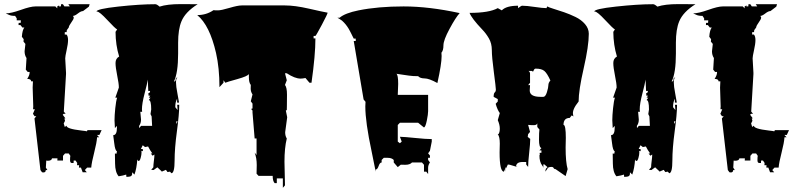

<svg xmlns="http://www.w3.org/2000/svg" viewBox="-20 -766 3842 930"><path d="M295.9 -483.4 299.8 -413.6V-407.2L289.1 -225.6L297.9 -214.8H288.6L283.7 -210.4L296.9 -192.4H292L294.9 -180.7L288.6 -168L293.9 -150.9L302.2 -157.2Q301.3 -142.1 374 -133.8Q399.4 -130.9 400.9 -129.9L403.8 -135.7H472.2L461.4 -112.3H450.2L460.4 -101.1H450.2Q448.7 -75.7 436.3 -27.3Q423.8 21 421.9 45.9H401.9L391.1 57.6L400.4 68.4H380.4L372.1 45.9H362.3L363.3 34.2H353L354 23.4L346.2 11.7H336.9L336.4 23.4H327.6Q319.3 23.4 319.3 9.5Q319.3 -4.4 320.8 -11.2L313 -22.5H294.9L285.2 -11.2V11.7H257.8L258.3 1H231.9Q230.5 12.7 210.4 12.7L204.1 11.7L202.1 45.9L209.5 57.6H201.7Q201.7 69.3 190.4 69.3L183.6 68.4L175.8 57.6L147 -192.4L155.8 -203.1H147.5L139.6 -214.8L148.9 -236.8H140.1L141.1 -250.5L138.2 -341.8Q138.2 -342.8 139.6 -372.1H130.9Q130.9 -383.8 111.8 -383.8Q123.5 -401.9 123.5 -414.6V-417.5H114.3L105 -428.7L108.4 -484.9Q99.1 -498.5 99.1 -517.6L103 -553.2L93.8 -564.5L94.7 -576.2L85.9 -587.9Q88.4 -621.6 98.1 -632.8H88.4L79.1 -644.5H69.8L70.3 -655.3H80.1L81.1 -667.5H61V-677.2L53.2 -689Q33.7 -689 23.4 -694.1Q13.2 -699.2 7.8 -701.2Q33.2 -701.2 80.6 -718Q127.9 -734.9 151.4 -734.9H248L257.3 -725.6V-734.9L266.6 -739.7L265.6 -734.9H274.9L275.9 -745.6H284.7L292 -734.9H318.4L311 -745.6H414.1L410.6 -733.9L382.3 -712.4Q372.1 -712.4 357.2 -700.7Q342.3 -689 333.5 -689L337.4 -681.2Q336.9 -672.4 325.4 -657.2Q314 -642.1 313 -632.8L303.7 -620.1L302.7 -610.4H293.9L293.5 -598.6H302.2Q309.6 -590.3 309.6 -572Q309.6 -553.7 302.7 -523.2Q295.9 -492.7 295.9 -483.4Z M842.8 -559.1V-506.8Q842.8 -412.6 822.3 -371.1Q831.5 -371.1 831.5 -382.3V-386.2L840.3 -393.6Q832.5 -385.7 832.5 -366.9Q832.5 -348.1 839.6 -312Q846.7 -275.9 847.2 -269H837.9V-288.1Q829.1 -270.5 829.1 -251.5V-246.6L840.3 -232.9L838.4 -258.3H848.1V-254.4Q848.1 -212.9 836.9 -130.1Q825.7 -47.4 825.7 12Q825.7 71.3 810.5 73.2L803.2 65.4L791.5 67.4L783.7 56.6L762.2 65.9L763.7 64.5L742.2 44.4L724.1 57.6L712.4 56.6L722.7 44.4Q722.7 34.2 725.3 13.7Q728 -6.8 728 -17.6L719.2 -11.7L710.4 -22.5H718.3Q706.1 -38.6 697.3 -56.6L682.6 -53.7L671.4 -62.5L662.6 -44.4H671.4L672.4 -33.7L665 -35.2L665.5 -26.9Q665.5 -16.6 661.4 -1.5Q657.2 13.7 652.1 13.7Q647 13.7 645 5.9Q642.1 49.8 631.3 79.6L620.1 68.4V75.2Q620.1 83 614.7 86.9Q607.9 90.8 592.3 90.8L591.3 79.6Q577.1 84.5 554.7 87.9Q537.6 67.9 537.4 25.9Q537.1 -16.1 536.6 -22.5L544.4 -21.5L546.4 -33.7Q537.6 -36.1 533.4 -72Q529.3 -107.9 528.3 -111.3Q546.4 -111.3 546.4 -147.5V-156.2L536.6 -145.5L534.7 -183.1Q534.7 -206.1 538.3 -241.7Q542 -277.3 547.4 -293H538.6L555.7 -341.8Q555.7 -361.3 547.6 -400.4Q539.6 -439.5 539.6 -460.9Q539.6 -482.4 557.1 -492.2Q540 -547.4 539.6 -611.8L547.4 -623.5Q538.6 -627.4 500.2 -668.7Q461.9 -710 450.2 -710H447.3Q447.3 -722.7 552.2 -734.1Q657.2 -745.6 732.4 -745.6Q739.7 -745.6 752.9 -733.9Q789.6 -746.1 855 -746.1L937.5 -745.6Q877.4 -708 858.9 -662.6Q842.8 -624 842.8 -559.1ZM667.5 -235.8 668.5 -224.6H659.7L663.1 -187Q663.1 -168.9 653.8 -156.2L654.3 -145.5L663.1 -156.2H716.8L714.4 -202.1L709 -213.4L712.4 -235.8Q712.4 -281.2 700.7 -281.2L709 -293H700.7L708 -302.7H699.7L698.7 -314.9Q707 -314.9 707 -325.7H698.2L695.8 -380.4Q693.4 -362.3 680.4 -313.2Q667.5 -264.2 667.5 -235.8ZM839.4 -177.2 835 -179.2Q834 -179.2 834 -173.3V-165.5Q834 -166.5 841.3 -178.2Q840.3 -177.2 839.4 -177.2ZM813.5 75.7 808.6 73.2ZM761.2 67.4Q761.2 65.9 762.2 65.9Z M1357.9 17.6 1360.4 131.8 1350.1 143.6V98.1H1320.8V121.1H1310.5Q1300.8 111.3 1300.8 85.9H1232.4L1222.7 75.2L1223.6 33.2Q1223.6 -1 1213.4 -26.9L1222.7 -15.1V-95.2H1213.4L1203.1 -220.7V-230.5L1196.3 -238.3L1203.1 -240.7V-264.2L1194.8 -275.4L1203.1 -308.6Q1194.3 -321.3 1194.3 -336.9Q1194.3 -352.5 1194.8 -354.5Q1185.5 -366.2 1185.5 -391.1V-407.7Q1180.7 -397 1129.4 -382.8Q1078.1 -368.7 1071.3 -365.2L1062.5 -377.4V-365.2L1043 -343.8Q1043 -436.5 1026.4 -509.3Q995.6 -643.6 935.5 -692.9Q979.5 -692.9 1014.2 -716.8Q1019.5 -715.8 1035.4 -715.8Q1051.3 -715.8 1091.6 -727.8Q1131.8 -739.7 1150.9 -739.7H1360.4Q1408.2 -739.7 1476.3 -724.1Q1544.4 -708.5 1566.9 -704.6Q1566.9 -698.7 1539.3 -646.7Q1511.7 -594.7 1507.8 -591.8H1499V-580.1H1507.8Q1507.8 -498.5 1488.8 -365.2H1479L1459.5 -388.2Q1446.3 -385.3 1436 -385.3Q1408.2 -385.3 1369.1 -411.1H1360.4L1369.1 -377.4L1360.4 -354.5Q1370.1 -342.8 1370.1 -307.1Q1370.1 -271.5 1369.6 -252.4Q1369.1 -233.4 1369.1 -230.5Q1368.7 -230.5 1366.7 -232.9Q1364.7 -232.9 1364.7 -229.5L1371.1 -198.2L1361.3 -125.5Q1361.3 -107.4 1369.1 -95.2Q1357.9 -49.8 1357.9 17.6Z M1942.9 32.2 1921.4 31.7 1906.7 43.5 1887.2 21V8.8Q1877.4 -1.5 1858.4 -1.5H1838.9L1828.6 8.8V21Q1819.8 21 1814 38.1Q1808.1 55.2 1799.8 55.2V65.4Q1794.9 39.1 1780.3 -31.2Q1749.5 -174.8 1749.5 -250.5Q1749.5 -265.6 1750.5 -272.9L1741.2 -284.2L1693.4 -567.4H1703.1V-579.1H1693.4Q1691.9 -581.5 1687.3 -591.1Q1682.6 -600.6 1681.2 -603.5Q1679.7 -606.4 1675.3 -615Q1670.9 -623.5 1668.7 -627Q1666.5 -630.4 1661.9 -637.5Q1657.2 -644.5 1654.1 -647.9Q1650.9 -651.4 1646 -657Q1641.1 -662.6 1636.7 -666Q1622.1 -676.3 1614.3 -680.2H1625Q1651.4 -702.6 1716.8 -715.8Q1811.5 -734.9 1934.8 -734.9Q2058.1 -734.9 2206.5 -702.6Q2187 -681.2 2157.5 -626.2Q2127.9 -571.3 2127.9 -546.4Q2127.9 -521.5 2118.2 -510.7L2119.1 -494.6Q2119.1 -455.6 2098.6 -363.8Q2058.1 -386.2 2036.6 -386.2Q2015.1 -386.2 2005.4 -397Q1979.5 -397 1961.2 -399.7Q1942.9 -402.3 1926 -404.8Q1909.2 -407.2 1899.9 -408.7Q1908.7 -403.8 1908.7 -359.4L1906.7 -306.6H2053.7V-227.5Q2053.7 -212.9 2047.4 -181.9Q2041 -150.9 2033.7 -148.4L2005.4 -171.4H1917L1906.7 -160.6V-80.1L1917 -72.3L1925.8 -80.1L1917 -103.5Q1939.9 -103 1991.5 -97.7Q2043 -92.3 2071.3 -92.3V-80.1L2062.5 -35.6L2053.7 -23.4L2062.5 -12.7V-1.5H2053.7V8.8L2062.5 21Q2053.7 33.2 2053.7 46.9V77.1L2044.9 65.4H2033.7V32.2L2023.9 21H1975.6Q1965.8 32.2 1942.9 32.2Z M2594.7 -16.6 2593.8 -22.5Q2593.8 -24.9 2594.7 -25.9H2602.5V-37.6H2592.8L2602.5 -48.8Q2590.8 -52.2 2590.8 -89.1Q2590.8 -126 2592.8 -138.7L2582.5 -150.9V-168.9Q2580.1 -159.7 2565.7 -159.7Q2551.3 -159.7 2538.1 -161.1L2547.4 -127L2538.1 -116.2L2536.1 -103L2547.4 -93.8H2548.3Q2548.3 -71.3 2543.2 -25.6Q2538.1 20 2538.1 42.5L2528.8 30.8V18.6H2511.7Q2480.5 18.6 2479.5 41Q2473.6 40 2460.4 35.4Q2447.3 30.8 2439.9 30.8L2430.7 50.3V42.5L2420.9 65.4Q2399.9 65.4 2399.9 -27.8L2400.9 -70.3Q2400.9 -104 2391.1 -116.2H2394.5Q2400.9 -125 2400.9 -143.3Q2400.9 -161.6 2391.1 -184.1L2400.9 -218.3Q2389.6 -232.9 2380.9 -263.2L2391.1 -274.4V-286.1L2371.1 -296.9Q2371.1 -314 2376.5 -318.4Q2381.8 -322.8 2381.8 -332.5Q2381.8 -342.3 2372.1 -416.5Q2362.3 -490.7 2362.3 -523.2Q2362.3 -555.7 2348.1 -580.1Q2334 -604.5 2315.9 -623Q2264.6 -676.8 2254.4 -703.6Q2349.6 -703.6 2391.1 -726.6L2410.6 -715.8Q2432.1 -738.3 2489.3 -738.3V-726.6Q2504.9 -738.3 2508.8 -738.3Q2530.8 -738.3 2569.8 -732.4Q2608.9 -726.6 2627 -726.6L2630.9 -734.9Q2636.2 -731 2660.4 -723.6Q2684.6 -716.3 2712.2 -706.8Q2739.7 -697.3 2767.6 -683.8Q2795.4 -670.4 2813.7 -649.2Q2832 -627.9 2832 -602.5Q2832 -543.5 2807.4 -435.8Q2782.7 -328.1 2782.7 -274.4Q2750 -233.9 2755.9 -210.4Q2755.9 -205.6 2758.3 -202.1L2749 -207L2739.7 -194.8Q2709.5 -194.8 2709.5 -161.1Q2720.7 -161.1 2720.7 -98.1L2719.7 -51.8Q2719.7 20 2729.5 53.2L2719.7 86.9L2670.9 53.2Q2664.1 53.2 2661.6 47.9Q2659.2 42.5 2651.4 42.5Q2643.6 42.5 2639.2 44.2Q2634.8 45.9 2633.3 48.1Q2631.8 50.3 2628.4 55.7Q2625 61 2621.6 65.4Q2621.6 48.8 2632.3 44.4Q2632.3 43 2615.2 29.3L2611.8 30.8V47.4Q2611.3 41.5 2606.4 35.6Q2592.8 19 2592.8 -14.2Q2594.7 -14.2 2594.7 -16.6ZM2547.4 -353.5 2545.9 -327.6Q2545.9 -296.9 2598.6 -296.9H2611.8Q2622.1 -296.9 2629.2 -319.6Q2636.2 -342.3 2636.2 -353.8Q2636.2 -365.2 2646 -376Q2630.4 -410.6 2616.9 -422.1Q2603.5 -433.6 2574.7 -433.6Q2568.8 -433.6 2565.7 -426.3Q2562.5 -418.9 2561.5 -418.9L2556.6 -422.4H2539.6Q2542.5 -421.9 2544.9 -417.7Q2547.4 -413.6 2547.4 -409.7V-365.2L2538.1 -353.5ZM2430.7 65.4Q2429.7 62 2429.7 56.9Q2429.7 51.8 2430.7 50.3ZM2479.5 41 2486.3 42.5H2479.5Z M3253.9 -559.1V-506.8Q3253.9 -412.6 3233.4 -371.1Q3242.7 -371.1 3242.7 -382.3V-386.2L3251.5 -393.6Q3243.7 -385.7 3243.7 -366.9Q3243.7 -348.1 3250.7 -312Q3257.8 -275.9 3258.3 -269H3249V-288.1Q3240.2 -270.5 3240.2 -251.5V-246.6L3251.5 -232.9L3249.5 -258.3H3259.3V-254.4Q3259.3 -212.9 3248 -130.1Q3236.8 -47.4 3236.8 12Q3236.8 71.3 3221.7 73.2L3214.4 65.4L3202.6 67.4L3194.8 56.6L3173.3 65.9L3174.8 64.5L3153.3 44.4L3135.3 57.6L3123.5 56.6L3133.8 44.4Q3133.8 34.2 3136.5 13.7Q3139.2 -6.8 3139.2 -17.6L3130.4 -11.7L3121.6 -22.5H3129.4Q3117.2 -38.6 3108.4 -56.6L3093.8 -53.7L3082.5 -62.5L3073.7 -44.4H3082.5L3083.5 -33.7L3076.2 -35.2L3076.7 -26.9Q3076.7 -16.6 3072.5 -1.5Q3068.4 13.7 3063.2 13.7Q3058.1 13.7 3056.2 5.9Q3053.2 49.8 3042.5 79.6L3031.2 68.4V75.2Q3031.2 83 3025.9 86.9Q3019 90.8 3003.4 90.8L3002.4 79.6Q2988.3 84.5 2965.8 87.9Q2948.7 67.9 2948.5 25.9Q2948.2 -16.1 2947.8 -22.5L2955.6 -21.5L2957.5 -33.7Q2948.7 -36.1 2944.6 -72Q2940.4 -107.9 2939.5 -111.3Q2957.5 -111.3 2957.5 -147.5V-156.2L2947.8 -145.5L2945.8 -183.1Q2945.8 -206.1 2949.5 -241.7Q2953.1 -277.3 2958.5 -293H2949.7L2966.8 -341.8Q2966.8 -361.3 2958.7 -400.4Q2950.7 -439.5 2950.7 -460.9Q2950.7 -482.4 2968.3 -492.2Q2951.2 -547.4 2950.7 -611.8L2958.5 -623.5Q2949.7 -627.4 2911.4 -668.7Q2873 -710 2861.3 -710H2858.4Q2858.4 -722.7 2963.4 -734.1Q3068.4 -745.6 3143.6 -745.6Q3150.9 -745.6 3164.1 -733.9Q3200.7 -746.1 3266.1 -746.1L3348.6 -745.6Q3288.6 -708 3270 -662.6Q3253.9 -624 3253.9 -559.1ZM3078.6 -235.8 3079.6 -224.6H3070.8L3074.2 -187Q3074.2 -168.9 3064.9 -156.2L3065.4 -145.5L3074.2 -156.2H3127.9L3125.5 -202.1L3120.1 -213.4L3123.5 -235.8Q3123.5 -281.2 3111.8 -281.2L3120.1 -293H3111.8L3119.1 -302.7H3110.8L3109.9 -314.9Q3118.2 -314.9 3118.2 -325.7H3109.4L3106.9 -380.4Q3104.5 -362.3 3091.6 -313.2Q3078.6 -264.2 3078.6 -235.8ZM3250.5 -177.2 3246.1 -179.2Q3245.1 -179.2 3245.1 -173.3V-165.5Q3245.1 -166.5 3252.4 -178.2Q3251.5 -177.2 3250.5 -177.2ZM3224.6 75.7 3219.7 73.2ZM3172.4 67.4Q3172.4 65.9 3173.3 65.9Z M3625.5 -483.4 3629.4 -413.6V-407.2L3618.7 -225.6L3627.4 -214.8H3618.2L3613.3 -210.4L3626.5 -192.4H3621.6L3624.5 -180.7L3618.2 -168L3623.5 -150.9L3631.8 -157.2Q3630.9 -142.1 3703.6 -133.8Q3729 -130.9 3730.5 -129.9L3733.4 -135.7H3801.8L3791 -112.3H3779.8L3790 -101.1H3779.8Q3778.3 -75.7 3765.9 -27.3Q3753.4 21 3751.5 45.9H3731.4L3720.7 57.6L3730 68.4H3710L3701.7 45.9H3691.9L3692.9 34.2H3682.6L3683.6 23.4L3675.8 11.7H3666.5L3666 23.4H3657.2Q3648.9 23.4 3648.9 9.5Q3648.9 -4.4 3650.4 -11.2L3642.6 -22.5H3624.5L3614.7 -11.2V11.7H3587.4L3587.9 1H3561.5Q3560.1 12.7 3540 12.7L3533.7 11.7L3531.7 45.9L3539.1 57.6H3531.2Q3531.2 69.3 3520 69.3L3513.2 68.4L3505.4 57.6L3476.6 -192.4L3485.4 -203.1H3477.1L3469.2 -214.8L3478.5 -236.8H3469.7L3470.7 -250.5L3467.8 -341.8Q3467.8 -342.8 3469.2 -372.1H3460.4Q3460.4 -383.8 3441.4 -383.8Q3453.1 -401.9 3453.1 -414.6V-417.5H3443.8L3434.6 -428.7L3438 -484.9Q3428.7 -498.5 3428.7 -517.6L3432.6 -553.2L3423.3 -564.5L3424.3 -576.2L3415.5 -587.9Q3418 -621.6 3427.7 -632.8H3418L3408.7 -644.5H3399.4L3399.9 -655.3H3409.7L3410.6 -667.5H3390.6V-677.2L3382.8 -689Q3363.3 -689 3353 -694.1Q3342.8 -699.2 3337.4 -701.2Q3362.8 -701.2 3410.2 -718Q3457.5 -734.9 3481 -734.9H3577.6L3586.9 -725.6V-734.9L3596.2 -739.7L3595.2 -734.9H3604.5L3605.5 -745.6H3614.3L3621.6 -734.9H3647.9L3640.6 -745.6H3743.7L3740.2 -733.9L3711.9 -712.4Q3701.7 -712.4 3686.8 -700.7Q3671.9 -689 3663.1 -689L3667 -681.2Q3666.5 -672.4 3655 -657.2Q3643.6 -642.1 3642.6 -632.8L3633.3 -620.1L3632.3 -610.4H3623.5L3623 -598.6H3631.8Q3639.2 -590.3 3639.2 -572Q3639.2 -553.7 3632.3 -523.2Q3625.5 -492.7 3625.5 -483.4Z"/></svg>

Font: Butcherman
Style: Regular
Weight: 400
Version: Version 001.003